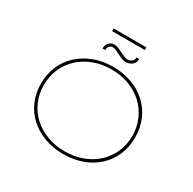

<svg xmlns="http://www.w3.org/2000/svg" viewBox="-202 -1156 1380 1374"><g transform="rotate(30 488.5 -469.5)"><path d="M488 10Q403 10 331.5 -17Q260 -44 208 -92Q156 -140 128 -205.5Q100 -271 100 -349Q100 -427 128 -492.5Q156 -558 208 -606.5Q260 -655 331.5 -682.5Q403 -710 488 -710Q574 -710 645.5 -683.5Q717 -657 769 -608.5Q821 -560 849 -494Q877 -428 877 -349Q877 -270 849 -204.5Q821 -139 769 -90.5Q717 -42 645.5 -16Q574 10 488 10ZM489 -12Q569 -12 636 -37.5Q703 -63 751.5 -108.5Q800 -154 827 -215.5Q854 -277 854 -349Q854 -421 827 -483Q800 -545 751.5 -591Q703 -637 635.5 -662.5Q568 -688 489 -688Q409 -688 342 -662.5Q275 -637 226 -591.5Q177 -546 150 -484Q123 -422 123 -349Q123 -277 150 -215Q177 -153 226 -108Q275 -63 342 -37.5Q409 -12 489 -12ZM549 -784Q537 -784 521 -788.5Q505 -793 467 -812Q461 -815 445.5 -822.5Q430 -830 415 -830Q401 -830 389.5 -818.5Q378 -807 378 -785H356Q356 -816 373.5 -834Q391 -852 413 -852Q437 -852 458 -842Q479 -832 497 -823Q521 -812 530.5 -809Q540 -806 547 -806Q566 -806 582 -816.5Q598 -827 599 -851H621Q621 -830 611 -815Q601 -800 584.5 -792Q568 -784 549 -784ZM354 -927V-949H624V-927Z"/></g></svg>

Font: Lexend Giga Thin
Style: Regular
Weight: 250
Version: Version 1.007